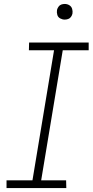

<svg xmlns="http://www.w3.org/2000/svg" viewBox="-20 -950 472 970"><path d="M13 0H315L314 -39H188L297 -696H428V-735H127L126 -696H253L144 -39H13ZM307 -851Q316 -851 324.5 -854Q333 -857 338.5 -864.5Q344 -872 346 -881Q348 -893 344.5 -905Q341 -917 330.5 -923.5Q320 -930 307 -930Q298 -930 289.5 -927Q281 -924 275.5 -916Q270 -908 268 -900Q266 -887 269.5 -875Q273 -863 284 -857Q295 -851 307 -851Z"/></svg>

Font: Iosevka Sparkle Extralight
Style: Italic
Weight: 200
Italic angle: -9°
Designer: Belleve Invis
Foundry: Belleve Invis
Version: Version 4.5.0; ttfautohint (v1.8.3)